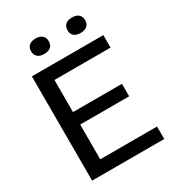

<svg xmlns="http://www.w3.org/2000/svg" viewBox="-217 -1055 1074 1180"><g transform="rotate(-30 320.0 -465.0)"><path d="M194 -88.5H597V0H85V-740H592V-651.5H194V-423.5H541.5V-335H194ZM157.5 -875.5Q157.5 -901.5 173.8 -916Q190 -930.5 220 -930.5Q250.5 -930.5 266.8 -916Q283 -901.5 283 -875.5Q283 -849.5 266.8 -835.2Q250.5 -821 220 -821Q190 -821 173.8 -835.5Q157.5 -850 157.5 -875.5ZM416 -875.5Q416 -901.5 432.2 -916Q448.5 -930.5 479 -930.5Q509 -930.5 525.2 -916Q541.5 -901.5 541.5 -875.5Q541.5 -850 525.2 -835.5Q509 -821 479 -821Q448.5 -821 432.2 -835.2Q416 -849.5 416 -875.5Z"/></g></svg>

Font: Encode Sans Semi Expanded Medium
Style: Regular
Weight: 500
Width: 6
Designer: Multiple Designers
Foundry: Impallari Type
Version: Version 2.000